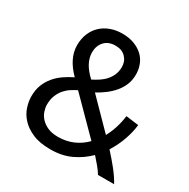

<svg xmlns="http://www.w3.org/2000/svg" viewBox="-162 -856 994 1011"><g transform="rotate(30 335.0 -350.0)"><path d="M48 -184Q48 -223 60 -253.5Q72 -284 92.5 -308.5Q113 -333 140 -351.5Q167 -370 196 -384Q122 -458 122 -537Q122 -577 135.5 -609Q149 -641 172.5 -663Q196 -685 228.5 -697Q261 -709 300 -709Q340 -709 371.5 -697Q403 -685 424.5 -665Q446 -645 457 -617Q468 -589 468 -558Q468 -523 456.5 -495Q445 -467 425.5 -444Q406 -421 381 -402Q356 -383 328 -368L490 -203Q524 -266 534 -343L611 -333Q607 -292 590.5 -243.5Q574 -195 544 -147Q579 -109 608.5 -72Q638 -35 657 0H559Q547 -20 529.5 -41Q512 -62 493 -83Q452 -42 398 -16.5Q344 9 274 9Q209 9 166 -9.5Q123 -28 96.5 -56.5Q70 -85 59 -119Q48 -153 48 -184ZM141 -186Q141 -168 148 -147Q155 -126 171 -108.5Q187 -91 212.5 -79.5Q238 -68 276 -68Q325 -68 366.5 -86Q408 -104 440 -137L245 -334Q227 -325 208.5 -313Q190 -301 175 -283.5Q160 -266 150.5 -242Q141 -218 141 -186ZM384 -555Q384 -589 361.5 -612.5Q339 -636 300 -636Q256 -636 232.5 -609.5Q209 -583 209 -544Q209 -479 277 -417Q299 -428 318.5 -441Q338 -454 352.5 -471Q367 -488 375.5 -508.5Q384 -529 384 -555Z"/></g></svg>

Font: Ekushey Lal Sabuj
Style: Regular
Weight: 400
Designer: Al Mamun Sumon
Foundry: Al Mamun Sumon
Version: Version 1.0